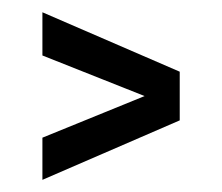

<svg xmlns="http://www.w3.org/2000/svg" viewBox="-20 -336 365 316"><path d="M275.8 -218 49.8 -315.8V-244.7L218 -177.9L49.8 -109.4V-40L275.8 -137.9Z"/></svg>

Font: Gidugu
Style: Regular
Weight: 400
Designer: Purushoth Kumar Guthula
Foundry: Silicon Andhra, USA.
Version: Version 1.0.5; ttfautohint (v1.2.25-373a) -l 7 -r 28 -G 50 -